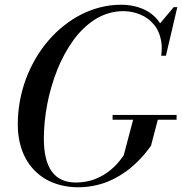

<svg xmlns="http://www.w3.org/2000/svg" viewBox="-20 -780 768 810"><path d="M455 -295H725V-275H645.8L617 -165Q606 -149.6 594.4 -135.4Q582.8 -121.1 565 -102.9Q547.2 -84.8 528.6 -69.6Q510 -54.4 485.1 -39.2Q460.2 -24 434.2 -13.5Q408.2 -3 376 3.5Q343.8 10 310 10Q272 10 238 1.6Q204 -6.8 175.9 -22.4Q147.8 -38.1 125.2 -61.4Q102.6 -84.6 87.1 -113.8Q71.6 -143 63.3 -178.8Q55 -214.6 55 -255Q55 -305.5 64.2 -355.1Q73.4 -404.6 90.2 -449.1Q107 -493.6 131.2 -534.7Q155.5 -575.8 185.1 -609.9Q214.6 -644.1 250 -672.1Q285.4 -700.1 323.7 -719.5Q362 -738.9 404.4 -749.4Q446.9 -760 490 -760Q544.5 -760 587.8 -740Q631 -720 655.5 -681.5L713 -750H728L680 -545H660Q664 -573.2 661.2 -597Q658.4 -620.8 650.8 -640Q643.2 -659.2 631 -674.4Q618.8 -689.5 603.9 -700.6Q589 -711.6 571.6 -718.8Q554.1 -726 536.2 -729.5Q518.4 -733 500 -733Q468.5 -733 438.6 -724.2Q408.8 -715.4 382.9 -699.3Q357.1 -683.2 333.3 -660.6Q309.5 -638 289.6 -610.4Q269.8 -582.9 252.3 -551Q234.9 -519.1 221.2 -484.6Q207.6 -450 196.9 -413.5Q186.2 -377 179.2 -340Q172.2 -303 168.6 -266.4Q165 -229.9 165 -195Q165 -10 300 -10Q319.9 -10 338.9 -13.2Q358 -16.5 373.6 -21.8Q389.1 -27.1 403.9 -34.8Q418.6 -42.5 430 -50.4Q441.4 -58.4 452.1 -67.8Q462.8 -77.1 470.2 -85Q477.6 -92.9 484.5 -101.3Q491.4 -109.8 495 -114.9Q498.6 -120 501.9 -124.8Q502 -124.9 502 -125L541.6 -275H455Z"/></svg>

Font: Bodoni* 11
Style: Italic
Weight: 400
Italic angle: -13°
Version: Version 1.002